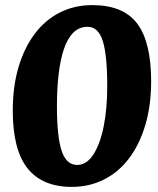

<svg xmlns="http://www.w3.org/2000/svg" viewBox="-20 -716 620 752"><path d="M261 16Q146 16 88 -56.5Q30 -129 30 -283Q30 -377 52.5 -453Q75 -529 116 -583.5Q157 -638 214.5 -667Q272 -696 341 -696Q463 -696 517.5 -623.5Q572 -551 572 -398Q572 -304 549.5 -227.5Q527 -151 486 -96.5Q445 -42 387.5 -13Q330 16 261 16ZM323 -611Q290 -611 267 -588Q244 -565 230 -523Q216 -481 209.5 -424.5Q203 -368 203 -302Q203 -180 221.5 -125Q240 -70 282 -70Q319 -70 345.5 -110.5Q372 -151 386 -220.5Q400 -290 400 -378Q400 -500 382.5 -555.5Q365 -611 323 -611Z"/></svg>

Font: Alkatra
Style: Bold
Weight: 700
Designer: Suman Bhandary
Version: Version 1.100;gftools[0.9.22]